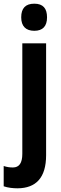

<svg xmlns="http://www.w3.org/2000/svg" viewBox="-60 -781 331 1041"><path d="M55 -687C55 -639 80 -614 126 -614C172 -614 195 -639 195 -687C195 -735 174 -761 126 -761C78 -761 55 -736 55 -687ZM36 240C134 239 190 184 190 60V-546H61V53C61 103 44 127 10 127C-7 127 -22 125 -40 119V229C-17 237 10 240 36 240Z"/></svg>

Font: Noto Sans Malayalam ExtraCondensed
Style: Bold
Weight: 700
Width: 2
Designer: Jelle Bosma - Monotype Design Team
Foundry: Monotype Imaging Inc.
Version: Version 2.104